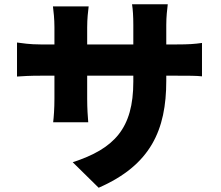

<svg xmlns="http://www.w3.org/2000/svg" viewBox="-20 -823 1040 903"><path d="M762 -614V-706C762 -745 766 -777 769 -803H601C605 -778 607 -745 607 -706V-614H390V-694C390 -735 394 -769 397 -793H229C232 -769 236 -734 236 -695V-614H171C119 -614 83 -620 60 -623V-463C89 -465 119 -467 171 -467H236V-359C236 -312 233 -273 230 -248H395C393 -273 390 -312 390 -359V-467H607V-439C607 -219 518 -124 322 -60L444 60C689 -47 762 -212 762 -443V-467H812C867 -467 902 -467 930 -464V-621C895 -616 867 -614 811 -614Z"/></svg>

Font: Noto Sans T Chinese Black
Style: Bold
Weight: 900
Designer: Ryoko NISHIZUKA (kana & ideographs); Paul D. Hunt (Latin, Greek & Cyrillic); Wenlong ZHANG (bopomofo); Sandoll Communica
Foundry: Adobe Systems Incorporated
Version: Version 1.000;PS 1;hotconv 1.0.78;makeotf.lib2.5.61930